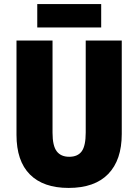

<svg xmlns="http://www.w3.org/2000/svg" viewBox="-20 -964 679 943"><path d="M578 -306Q578 -178 511.5 -109.5Q445 -41 317 -41Q193 -41 127 -107Q61 -173 61 -302V-765H238V-312Q238 -248 258.5 -221Q279 -194 320 -194Q362 -194 381.5 -221Q401 -248 401 -313V-765H578ZM477 -944V-829H163V-944Z"/></svg>

Font: Noto Sans Tamil UI Condensed Black
Style: Regular
Weight: 900
Width: 3
Designer: Jelle Bosma - Monotype Design Team
Foundry: Monotype Imaging Inc.
Version: Version 2.004; ttfautohint (v1.8.4.7-5d5b)